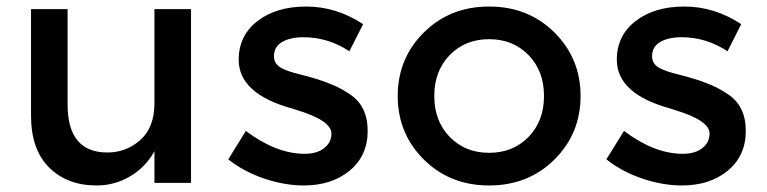

<svg xmlns="http://www.w3.org/2000/svg" viewBox="-20 -560 2350 588"><path d="M453 -244V-532H565V0H453V-97Q426 -48 378.5 -20Q331 8 276 8Q186 8 130.5 -47Q75 -102 75 -206V-532H187V-240Q187 -93 309 -93Q367 -93 410 -131.5Q453 -170 453 -244Z M910 8Q852 8 789.5 -13Q727 -34 679 -72L733 -159Q826 -89 913 -89Q951 -89 973 -106.5Q995 -124 995 -151Q995 -191 889 -223Q881 -226 877 -227Q711 -272 711 -377Q711 -451 768.5 -495.5Q826 -540 918 -540Q1010 -540 1092 -486L1050 -403Q985 -446 909 -446Q869 -446 844 -431.5Q819 -417 819 -388Q819 -362 845 -350Q863 -341 895.5 -333Q928 -325 953 -317Q978 -309 1001.5 -299Q1025 -289 1052 -271Q1106 -235 1106 -159Q1106 -83 1051 -37.5Q996 8 910 8Z M1357.5 -140.5Q1405 -92 1478 -92Q1551 -92 1598.5 -140.5Q1646 -189 1646 -266Q1646 -343 1598.5 -391.5Q1551 -440 1478 -440Q1405 -440 1357.5 -391.5Q1310 -343 1310 -266Q1310 -189 1357.5 -140.5ZM1678 -71.5Q1598 8 1478 8Q1358 8 1278 -71.5Q1198 -151 1198 -266Q1198 -381 1278 -460.5Q1358 -540 1478 -540Q1598 -540 1678 -460.5Q1758 -381 1758 -266Q1758 -151 1678 -71.5Z M2068 8Q2010 8 1947.5 -13Q1885 -34 1837 -72L1891 -159Q1984 -89 2071 -89Q2109 -89 2131 -106.5Q2153 -124 2153 -151Q2153 -191 2047 -223Q2039 -226 2035 -227Q1869 -272 1869 -377Q1869 -451 1926.5 -495.5Q1984 -540 2076 -540Q2168 -540 2250 -486L2208 -403Q2143 -446 2067 -446Q2027 -446 2002 -431.5Q1977 -417 1977 -388Q1977 -362 2003 -350Q2021 -341 2053.5 -333Q2086 -325 2111 -317Q2136 -309 2159.5 -299Q2183 -289 2210 -271Q2264 -235 2264 -159Q2264 -83 2209 -37.5Q2154 8 2068 8Z"/></svg>

Font: Montserrat Alternates
Style: Regular
Weight: 400
Designer: Julieta Ulanovsky
Foundry: Julieta Ulanovsky
Version: Version 2.001